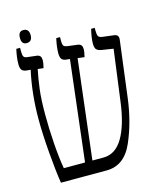

<svg xmlns="http://www.w3.org/2000/svg" viewBox="-109 -802 743 882"><g transform="rotate(-15 262.5 -361.0)"><path d="M502 -565 468 -297Q454 -185 413.5 -92.5Q373 0 288 0H71Q62 -57 54.5 -147.5Q47 -238 47 -307Q47 -430 71 -537L50 -539Q35 -541 29 -549.5Q23 -558 23 -577Q23 -607 32 -647H50V-629Q50 -611 54.5 -604.5Q59 -598 73 -597L116 -592Q127 -590 131.5 -583.5Q136 -577 136 -564Q136 -553 130 -529L103 -532Q94 -489 88 -441Q82 -393 82 -322Q82 -255 87 -183.5Q92 -112 101 -61H202L258 -538L240 -540Q224 -542 218.5 -551Q213 -560 213 -577Q213 -607 222 -647H240V-629Q240 -611 244.5 -605.5Q249 -600 264 -598L311 -592Q322 -590 326.5 -583.5Q331 -577 331 -564Q331 -553 325 -529L293 -533L237 -61H290Q347 -61 382.5 -121Q418 -181 432 -291L464 -532L407 -541Q391 -544 384.5 -552Q378 -560 378 -579Q378 -607 388 -647H405V-634Q405 -615 409 -607.5Q413 -600 427 -598L483 -591Q505 -588 502 -565ZM61 -691Q61 -722 85 -722Q112 -722 112 -691Q112 -660 85 -660Q61 -660 61 -691Z"/></g></svg>

Font: Noto Serif Hebrew CondLight
Style: Regular
Weight: 300
Width: 3
Designer: Monotype Design Team
Foundry: Monotype Imaging Inc.
Version: Version 1.000